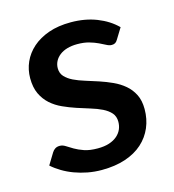

<svg xmlns="http://www.w3.org/2000/svg" viewBox="-85 -590 606 670"><g transform="rotate(-15 218.0 -255.0)"><path d="M370 -417.5 394 -456.5C375 -475.5 351.5 -490.5 323.5 -501.5C295.5 -512.5 264.3 -518 230 -518C199.7 -518 172.9 -513.9 149.8 -505.8C126.6 -497.6 107.1 -486.5 91.2 -472.5C75.4 -458.5 63.4 -442.3 55.2 -424C47.1 -405.7 43 -386.3 43 -366C43 -343.7 46.7 -324.7 54 -309.2C61.3 -293.7 71.1 -280.6 83.2 -269.7C95.4 -258.9 109.2 -250 124.8 -243C140.2 -236 156 -229.8 172 -224.5C188 -219.2 203.8 -214.2 219.2 -209.5C234.8 -204.8 248.6 -199.5 260.8 -193.5C272.9 -187.5 282.7 -180.3 290 -172C297.3 -163.7 301 -153 301 -140C301 -130.3 299.2 -121.2 295.5 -112.7C291.8 -104.2 286.2 -96.7 278.5 -90C270.8 -83.3 261.2 -78.1 249.5 -74.2C237.8 -70.4 224 -68.5 208 -68.5C188.7 -68.5 172.5 -70.7 159.5 -75.2C146.5 -79.7 135.4 -84.7 126.3 -90C117.1 -95.3 109.1 -100.2 102.3 -104.7C95.4 -109.2 88.5 -111.5 81.5 -111.5C74.8 -111.5 69.3 -110.1 64.8 -107.2C60.3 -104.4 56.5 -100.5 53.5 -95.5L28.5 -54.5C38.5 -45.5 49.9 -37.2 62.8 -29.5C75.6 -21.8 89.4 -15.2 104.3 -9.7C119.1 -4.2 134.8 0.1 151.3 3.3C167.8 6.4 184.8 8 202.5 8C234.5 8 262.9 3.8 287.8 -4.5C312.6 -12.8 333.3 -24.5 350 -39.5C366.7 -54.5 379.3 -72.2 388 -92.5C396.7 -112.8 401 -135 401 -159C401 -179.7 397.3 -197.2 390 -211.7C382.7 -226.2 373 -238.6 361 -248.7C349 -258.9 335.3 -267.5 320 -274.5C304.7 -281.5 289 -287.7 273 -293C257 -298.3 241.3 -303.3 226 -308C210.7 -312.7 197 -317.9 185 -323.7C173 -329.6 163.3 -336.5 156 -344.5C148.7 -352.5 145 -362.5 145 -374.5C145 -383.5 147 -391.9 151 -399.7C155 -407.6 160.8 -414.4 168.3 -420.2C175.8 -426.1 184.9 -430.6 195.8 -433.8C206.6 -436.9 218.7 -438.5 232 -438.5C248.3 -438.5 262.6 -436.8 274.8 -433.2C286.9 -429.8 297.5 -425.8 306.5 -421.5C315.5 -417.2 323.3 -413.2 330 -409.8C336.7 -406.2 342.8 -404.5 348.5 -404.5C353.5 -404.5 357.7 -405.5 361 -407.5C364.3 -409.5 367.3 -412.8 370 -417.5Z"/></g></svg>

Font: Lato Semibold
Style: Regular
Weight: 600
Designer: Lukasz Dziedzic
Foundry: tyPoland Lukasz Dziedzic
Version: Version 2.006; 2014-01-15